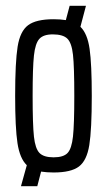

<svg xmlns="http://www.w3.org/2000/svg" viewBox="-20 -584 368 659"><path d="M295 -255Q295 -139 286.5 -86Q278 -33 251 -12.5Q224 8 164 8Q141 8 121 5L108 55H52L72 -17Q48 -40 40 -92.5Q32 -145 32 -255Q32 -371 40.5 -424Q49 -477 76.5 -497.5Q104 -518 164 -518Q187 -518 206 -515L219 -564H275L256 -492Q280 -469 287.5 -416.5Q295 -364 295 -255ZM235 -255Q235 -355 230.5 -396Q226 -437 211 -451.5Q196 -466 161 -466Q129 -466 115 -450.5Q101 -435 96.5 -393.5Q92 -352 92 -255Q92 -156 96.5 -115Q101 -74 115.5 -59Q130 -44 164 -44Q198 -44 212 -59Q226 -74 230.5 -115.5Q235 -157 235 -255Z"/></svg>

Font: Saira Ultra Condensed
Style: Regular
Weight: 400
Width: 1
Designer: Hector Gatti with collaboration of the Omnibus-Type team
Foundry: Omnibus-Type
Version: Version 1.001; ttfautohint (v1.8)